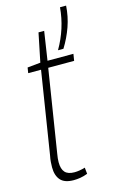

<svg xmlns="http://www.w3.org/2000/svg" viewBox="-118 -795 513 852"><g transform="rotate(-15 139.0 -368.5)"><path d="M172 -31 175 -2Q157 5 141 7.5Q125 10 111 10Q69 10 50.5 -11Q32 -32 32 -70Q32 -81 33 -94.5Q34 -108 37 -122L97 -501H38L42 -526L102 -532L129 -664H155L135 -532H254L249 -501H130L70 -123Q68 -112 67 -102Q66 -92 66 -84Q66 -53 79.5 -38Q93 -23 123 -23Q134 -23 146.5 -25Q159 -27 172 -31ZM192 -565Q242 -651 250 -747H278Q275 -698 259 -652.5Q243 -607 217 -565Z"/></g></svg>

Font: Georama Condensed ExtraLight
Style: Italic
Weight: 200
Width: 3
Italic angle: -9°
Designer: Jean-Baptiste Levee
Foundry: Production Type
Version: Version 1.000